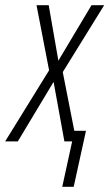

<svg xmlns="http://www.w3.org/2000/svg" viewBox="-64 -550 425 747"><path d="M178.2 176.8 216.8 0H186.5L144.5 -231.4L5.4 0H-43.9L127 -276.4L78.1 -529.8H125.5L163.1 -314L292 -529.8H341.3L180.2 -269.5L225.1 -41H270.5L222.7 176.8Z"/></svg>

Font: Open Sans Condensed Light
Style: Italic
Weight: 300
Width: 3
Italic angle: -12°
Designer: Monotype Design Team
Foundry: Monotype Imaging Inc.
Version: Version 3.000; ttfautohint (v1.8.4)